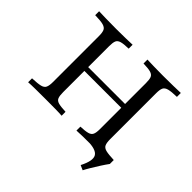

<svg xmlns="http://www.w3.org/2000/svg" viewBox="-167 -764 1092 1092"><g transform="rotate(45 379.5 -218.0)"><path d="M624.2 134.7 595.2 121.8Q629.8 54.8 612.9 25.8Q596 -3.2 521.8 -3.2L578.2 -22.6L687.9 -31.5H708.1V0Q694.4 18.5 677.8 44.4Q661.3 70.2 646.8 94.4Q632.3 118.5 624.2 134.7ZM439.5 0V-31.5Q477.4 -33.1 496.4 -38.3Q515.3 -43.5 521.8 -57.7Q528.2 -71.8 528.2 -100.8V-470.2Q528.2 -499.2 522.6 -513.3Q516.9 -527.4 498 -533.1Q479 -538.7 439.5 -539.5V-571Q459.7 -570.2 493.5 -569.4Q527.4 -568.5 567.7 -568.5Q615.3 -568.5 651.2 -569.4Q687.1 -570.2 708.1 -571V-539.5Q664.5 -538.7 643.5 -533.1Q622.6 -527.4 616.1 -513.3Q609.7 -499.2 609.7 -470.2V-100.8Q609.7 -72.6 616.1 -58.1Q622.6 -43.5 643.5 -38.3Q664.5 -33.1 708.1 -31.5V0Q687.1 -1.6 651.2 -2Q615.3 -2.4 567.7 -2.4Q527.4 -2.4 493.5 -2Q459.7 -1.6 439.5 0ZM50.8 0V-31.5Q95.2 -33.1 116.1 -38.3Q137.1 -43.5 143.5 -58.1Q150 -72.6 150 -100.8V-470.2Q150 -499.2 143.5 -513.3Q137.1 -527.4 116.1 -533.1Q95.2 -538.7 50.8 -539.5V-571Q71.8 -570.2 108.1 -569.4Q144.4 -568.5 191.1 -568.5Q232.3 -568.5 266.1 -569.4Q300 -570.2 320.2 -571V-539.5Q280.6 -538.7 261.7 -533.1Q242.7 -527.4 237.1 -513.3Q231.5 -499.2 231.5 -470.2V-100.8Q231.5 -72.6 237.1 -58.1Q242.7 -43.5 261.7 -38.3Q280.6 -33.1 320.2 -31.5V0Q300 -1.6 266.1 -2Q232.3 -2.4 191.1 -2.4Q143.5 -2.4 107.7 -2Q71.8 -1.6 50.8 0ZM200.8 -271.8V-302.4H558.1V-271.8Z"/></g></svg>

Font: Playfair 12pt
Style: Regular
Weight: 400
Designer: Claus Eggers Sørensen
Foundry: Claus Eggers Sørensen
Version: Version 2.000;gftools[0.9.28]